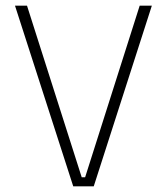

<svg xmlns="http://www.w3.org/2000/svg" viewBox="-20 -659 590 679"><path d="M239 0 33 -639H75.5L269 -32H281L474 -639H517L311.5 0Z"/></svg>

Font: Anek Gurmukhi Medium ExtraLight
Style: Regular
Weight: 250
Version: Version 1.003